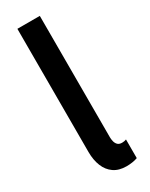

<svg xmlns="http://www.w3.org/2000/svg" viewBox="-200 -792 655 840"><g transform="rotate(-30 127.0 -372.0)"><path d="M170.4 7.8Q131.8 7.8 106.7 -9.8Q81.5 -27.3 69.1 -58.3Q56.6 -89.4 56.6 -129.4V-752H169.9V-138.7Q169.9 -128.9 172.4 -118.2Q174.8 -107.4 182.1 -99.4Q189.5 -91.3 204.6 -91.3Q216.8 -91.3 226.1 -95.2V-1Q214.4 3.4 199.5 5.6Q184.6 7.8 170.4 7.8Z"/></g></svg>

Font: Reddit Sans Condensed SemiBold
Style: Regular
Weight: 600
Designer: Stephen Hutchings
Foundry: Reddit
Version: Version 1.014